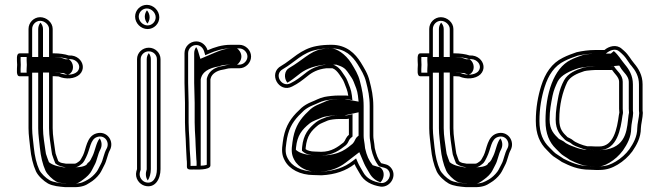

<svg xmlns="http://www.w3.org/2000/svg" viewBox="-20 -700 2724 793"><path d="M221.1 -384.3H221.5C221.6 -384.3 221.5 -384.4 222.2 -384.1C250.5 -371.6 288.7 -373.3 309.3 -393C330 -413.8 323.9 -442.8 304.5 -458.7C294.2 -466.9 281.7 -471.8 264.4 -470.9C248.5 -476.5 224.7 -479.7 203.7 -479.7H197.6V-580.5C197.6 -607.1 172.2 -629 145.8 -629C119.5 -629 97.8 -606.8 97.8 -580.5V-479.6H61.3C45.7 -479.6 50.3 -452.9 50.8 -432.3C50.3 -411.7 45.7 -385 61.3 -385H97.8V-170C97.8 -141.4 102.7 -113.4 104.9 -88.4C108.5 -52.8 116 -19.8 128.5 7.6C137.5 26.9 160 47.5 178.4 58C199 68.8 224.4 70.7 250 73H288.1C316 73 334 66.5 350.3 54.9C365.5 46.4 381.2 32 391.4 18C399.3 7.4 404 -5.6 409.8 -15.8C421.2 -35.6 424.1 -62.7 433.9 -79.9C453.4 -116.5 421.9 -162.7 377.1 -148.7C337.1 -136.2 335.9 -84.4 322.7 -58C315.8 -46.7 313.5 -38.2 306.5 -33.5C300.6 -29.6 294.7 -24 288.1 -24H252.5C238 -26.8 231.1 -25.9 220.8 -34.4C217.8 -41.5 212.9 -56.5 209.6 -66L207.5 -79C203.9 -108 197.6 -139.2 197.6 -170.5V-385.3H203.7C206.9 -385.3 213.2 -384.9 221.1 -384.3ZM262.3 -455.8C277.6 -456.5 286.6 -453.7 295 -447C309.1 -435.5 311.8 -417.3 298.8 -403.7C282.2 -388.5 249.8 -388.3 225.6 -399C217.5 -399.6 207.9 -400.3 203.7 -400.3H182.6V-170.5C182.6 -137 189 -105.7 192.7 -76.8L195 -62.3C198.9 -50.9 204.1 -35.3 208.5 -25.2C223.3 -12.9 237 -11.7 251 -9H288.1C302.7 -9 311.2 -18.6 314.9 -21.1C327.9 -29.9 330.3 -41.6 335.8 -50.8C353.1 -85.2 352.4 -125.2 381.6 -134.3C413.7 -144.4 433.9 -111.8 420.8 -87.1C408.7 -66.1 405.9 -39.2 396.8 -23.2C390 -11.3 385.6 0.6 379.3 9C370.3 21.4 355.9 34.6 343 41.8C326.8 50.8 315.8 58 288.1 58H250.6C224.3 55.7 202.1 53.2 185.6 44.8C168.7 35 149 16.1 142.1 1.3C130.6 -23.8 123.3 -55.7 119.8 -89.8C117.6 -115.5 112.8 -143.1 112.8 -170V-400H65.2C64.3 -407.1 65.5 -419.5 65.8 -431.9L65.8 -432.3L65.8 -432.7C65.5 -445.1 64.5 -459 65.2 -464.6H112.8V-580.5C112.8 -598.6 128 -614 145.8 -614C164.8 -614 182.6 -597.4 182.6 -580.5V-464.7H203.7C224.9 -464.7 247.7 -460.8 262.3 -455.8ZM229.2 -399 243.5 -397.9 252.7 -393.8C256.1 -392.3 258.8 -391.6 260.3 -391.3C262 -391.8 266.8 -393.6 271.9 -398.3C287.6 -414.4 282.3 -440.8 268.2 -452.4C266.5 -453.7 265.1 -454.7 263.3 -455.7L251.1 -455.1L237.1 -459.9C229.6 -462.6 214.5 -464.7 203.7 -464.7H157.6V-580.5C157.6 -590.7 153.3 -599.8 147 -606.6C142 -600.4 137.8 -590.7 137.8 -580.5V-464.6H90.1C89.3 -456.5 90.5 -443.8 90.8 -432.3C90.5 -420.8 89.2 -408.8 90.1 -400H137.8V-170C137.8 -142 142.7 -114.2 144.8 -88.9C148.4 -53.9 155.9 -21.3 167.9 5.1C175.7 21.8 196.9 41 211.4 49.5C221.8 54.8 230 55.8 254.6 58H288.1C295.1 58 300.8 58 314.9 47.9C326.7 39.5 342.3 28.5 352.8 14C359.7 4.7 364.4 -7.9 370.7 -18.9C381 -37 383.5 -63 394.7 -83C402.6 -98.1 400.4 -116.3 391.7 -128.4C376.9 -110.8 373 -77.3 361.9 -55C355.2 -43.9 355.8 -35.9 341.4 -26.2C341.4 -26.2 340 -9 288.1 -9H242.8C230.8 -11.3 201.3 -14.2 182.2 -30.1C178.4 -38.8 173.4 -53.9 169.8 -64.6L167.6 -78.1C163.9 -107.1 157.6 -138.4 157.6 -170.5V-400.3H203.7C213.6 -400.3 219.8 -399.7 229.2 -399Z M546 -1.6C546 -1.6 544.3 3.5 543.2 7.7C536 36.4 555.8 61.1 577.5 67.2C620.3 79.3 643 39.9 643 -1.5V-455.9C643 -481.8 621.1 -503 594.5 -503C567.9 -503 546 -481.8 546 -455.9ZM589.5 -580C616.1 -580 638 -601.9 638 -628.5C638 -656 614.1 -680 586.5 -680C559.9 -680 538 -658.1 538 -631.5C538 -604 561.9 -580 589.5 -580ZM561 0.9V-455.9C561 -473.1 575.8 -488 594.5 -488C613.2 -488 628 -473.1 628 -455.9V-1.5C628 33.9 611.4 61.2 581.5 52.8C566.8 48.6 552.8 31.1 557.8 11.3C559.2 5.5 560 3.8 561 0.9ZM589.5 -595C570.4 -595 553 -612.4 553 -631.5C553 -649.8 568.2 -665 586.5 -665C605.6 -665 623 -647.6 623 -628.5C623 -610.2 607.8 -595 589.5 -595ZM590.4 45.3C597.9 34.4 603 16.5 603 -1.5V-455.9C603 -465.4 599.6 -474 594.5 -480.4C589.9 -474.6 586 -465.4 586 -455.9V-0.6C580.6 15.4 580.9 32.7 590.4 45.3ZM589 -602.6C594 -608.9 598 -618.4 598 -628.5C598 -639.6 593.5 -649.9 587 -657.4C582 -651.1 578 -641.6 578 -631.5C578 -620.4 582.5 -610.1 589 -602.6Z M752 -26V-10.5C752 3.4 771.5 0 780 0C785.3 0 849 4 849 -16.5V-372C850.7 -376.9 850.5 -378.5 850.7 -378.4C855.6 -395.5 876.7 -408.8 899.6 -412.1C912.7 -414 919.4 -418 933.5 -418H968.5C994.3 -418 1017 -440.3 1017 -466.5C1017 -492.7 994.4 -515 968.5 -515H933.5C895.7 -515 866.1 -504.8 837.2 -492.4C831.2 -512.6 813.6 -529 790.5 -529C763.9 -529 742 -507.1 742 -480.5V-357.5C742 -329.7 744 -304.2 744 -275.5V-194.5C744 -184.3 744.3 -172.9 745 -160.1L747 -126C747.7 -116.7 748 -108 748 -99.5C748 -86.3 751 -51.2 751 -41.5V-40.9C751.6 -37.1 752 -32.5 752 -26ZM763 -99.5C763 -108.3 762.7 -117.6 762 -127L760 -160.9C759.3 -173.5 759 -184.6 759 -194.5V-275.5C759 -304.9 757 -330.5 757 -357.5V-480.5C757 -498.8 772.2 -514 790.5 -514C805.9 -514 818.4 -503.1 822.9 -488.1L827.7 -472L843.2 -478.6C871.4 -490.7 898.5 -500 933.5 -500H968.5C986 -500 1002 -484.2 1002 -466.5C1002 -448.8 986 -433 968.5 -433H933.5C916 -433 907.4 -428.4 897.4 -426.9C870.8 -423.1 844.6 -408.8 836.1 -382C835.3 -378.5 835.8 -379.5 834 -374.5V-19.5C822.4 -14.1 785.3 -15 780 -15C775.2 -15 770.4 -14.6 767 -14.7V-26C767 -45.4 763 -79.1 763 -99.5ZM792 -26V-14.7C797.6 -14.6 805.8 -14.9 808.8 -15.4C808.9 -15.6 809 -16 809 -16.5V-373C810.8 -378.2 809.7 -376.9 811.2 -380.8C817.3 -399.8 837.5 -418.9 885.5 -426.1C885.5 -426.1 895.3 -433 933.5 -433H959.1C967 -438 977 -451.3 977 -466.5C977 -481.5 967.5 -494.7 959.1 -500H933.5C916.5 -500 896 -494.8 867.3 -482.5L807.6 -457L797.5 -490.8C795.9 -496.2 793.6 -500.7 790.2 -505.4C785.4 -498.9 782 -490.1 782 -480.5V-357.5C782 -330 784 -304.5 784 -275.5V-194.5C784 -184.4 784.3 -173.1 785 -160.4L787 -126.4C787.7 -117.1 788 -108.1 788 -99.5C788 -86.7 791 -52.1 791 -41.3C791.6 -37.6 792 -32.4 792 -26Z M1280.4 -74H1280C1263.9 -74 1248.6 -78.4 1242.2 -84C1242.2 -84.3 1242.2 -84.6 1242.2 -84.9C1242.2 -85.6 1242.4 -88 1242.7 -91.4C1247.6 -138.4 1264.7 -159.6 1294.9 -183.8C1302.6 -189.9 1321.4 -196.4 1334.5 -202.5C1344 -205.9 1365.4 -208.5 1379 -208.5H1408.8C1413.2 -208.5 1415.1 -208.6 1421 -209.9V-143.2C1416.1 -139.1 1411.8 -134.1 1409 -128.5L1403.7 -118.2C1402.8 -116.5 1401.6 -114.9 1398.7 -111.5C1375.2 -92.9 1348.9 -73 1306.6 -73C1297.5 -73 1288.7 -73.3 1280.4 -74ZM1444.4 -22.2C1450.7 -7.5 1459.5 4.7 1466.6 17.9C1483 48.6 1514.9 65.4 1553.7 71L1554 71C1594.3 73.4 1622.3 23 1593.5 -8.6C1580.8 -22.5 1569.9 -21 1554.2 -26.1C1540.5 -43.5 1534.1 -61.3 1527.8 -88.6L1525.9 -105.7C1524.6 -118.5 1521.9 -126.5 1521.9 -139V-261.6C1521.9 -302.6 1514.6 -333.6 1506.7 -364.4C1499.2 -396.3 1484 -418.8 1470 -442.2C1447.5 -478.2 1411.6 -515 1349.2 -515C1326.5 -515 1308.1 -513.6 1288.1 -509.9C1221.3 -497.9 1185.8 -453.2 1141.8 -428.1C1085.2 -397.9 1131.9 -313.6 1186.8 -342.8C1211.9 -355.3 1227.7 -367.9 1249 -384.8C1269.3 -401.8 1292.7 -414.2 1327.3 -418H1353.2C1364.5 -414.1 1373.1 -404.5 1381.7 -392.4C1389.5 -379.8 1396.6 -372.2 1401.2 -360C1408.3 -341.2 1416 -325.5 1418.4 -304.6C1416.9 -304.9 1411.8 -305.5 1408.8 -305.5H1379C1359.9 -305.5 1334.2 -302.7 1318.5 -299.4C1296.6 -294 1283.3 -285.4 1265.1 -278.5C1249.9 -272.2 1236.6 -264.3 1225.3 -254.6L1203 -232.8C1173 -200.9 1154.9 -167.8 1148 -113.4C1143.1 -81 1143.2 -60.7 1155.7 -37.7C1174.3 -1.3 1219.8 23 1275.5 23C1286.3 23.7 1296.9 24 1307.7 24H1307.9L1308.1 24C1365.9 21 1409.3 4.8 1444.4 -22.2ZM1306.6 -58C1354.1 -58 1384.4 -81.1 1408 -99.8C1412 -102.9 1415 -107.7 1416.9 -111.1L1422.3 -121.7C1425.1 -127.2 1431 -132 1436 -136.1V-228.6L1417.8 -224.6C1412.1 -223.3 1412.9 -223.5 1408.8 -223.5H1379C1363.5 -223.5 1342.4 -221.3 1329.5 -216.7C1316.8 -212.1 1297.2 -204.9 1285.6 -195.5C1253.9 -170.1 1233 -143.9 1227.8 -92.9C1227.4 -89.1 1227.2 -87 1227.2 -84.9V-77.3L1232.3 -72.8C1248.9 -58.1 1278 -58 1306.6 -58ZM1276 8H1275.5C1223.8 8 1184.4 -14.6 1169 -44.7C1158.3 -64.3 1158 -79.2 1162.8 -111.3C1169.5 -163.4 1185.8 -192.4 1213.7 -222.3L1235.4 -243.6C1245.8 -252.3 1257.2 -259 1270.7 -264.6C1290.1 -272 1303 -280.2 1321.9 -284.8C1335.5 -287.7 1361.5 -290.5 1379 -290.5H1408.8C1410 -290.5 1415.6 -289.9 1415.7 -289.9L1435.5 -286.3L1433.3 -306.3C1430.6 -330.1 1422 -347.5 1415.2 -365.3C1409.4 -380.6 1401.3 -389.2 1394.4 -400.3C1385.7 -414.5 1373.2 -426.9 1355.7 -433H1326.4C1288.6 -428.8 1261.5 -414.7 1239.6 -396.4C1218.4 -379.8 1203.7 -368 1180 -356.2C1143.1 -336.5 1108.7 -393.4 1149 -414.9C1197.6 -442.7 1229.3 -484.1 1290.8 -495.1C1310 -498.7 1327 -500 1349.2 -500C1404.7 -500 1436.1 -468.1 1457.2 -434.4C1471.4 -410.7 1485.2 -390 1492.1 -360.8C1500.1 -329.8 1506.9 -300.9 1506.9 -261.6V-139C1506.9 -124 1509.8 -115.3 1511 -104.1L1513 -86.1C1520 -55.6 1528.5 -34.5 1545.3 -13.2C1565.2 -6.8 1573.9 -7.9 1582.4 1.5C1602.2 23.2 1581.5 57.1 1555.2 56C1519 50.7 1493.2 35.9 1479.8 10.8C1472.1 -3.7 1463.7 -15.3 1458.3 -28.1L1450.7 -45.9L1435.3 -34.1C1402.7 -9 1362.6 5.9 1307.5 9C1295.3 9 1286.9 8.7 1276 8ZM1202.2 -81V-84C1202.2 -84.4 1202.2 -84.6 1202.2 -84.9C1202.2 -86.2 1202.4 -88.4 1202.8 -91.9C1207.7 -140.1 1226.8 -164.6 1258.7 -190.2C1271.8 -200.6 1293.1 -207.1 1303.3 -211.9C1323.4 -221.4 1354.1 -223.5 1379 -223.5H1403.6L1461 -236.2V-139.9C1456.1 -135.9 1451.4 -132 1448.3 -125.7L1442.9 -115.3C1441.5 -112.7 1439 -109.5 1435.9 -106C1415.1 -89.5 1384.7 -58 1306.6 -58C1296.3 -58 1285.9 -58.3 1276 -59C1238.8 -60.2 1216.1 -68.7 1202.2 -81ZM1305.1 9C1342.7 6.6 1376.4 -4.1 1408.5 -28.8L1464 -71.5L1483.9 -24.6C1489.8 -10.8 1498.4 1 1505.8 14.9C1516.9 35.7 1534.9 47.5 1551.2 53C1565 40.6 1571 13.1 1555.7 -3.7C1551.9 -7.9 1549.3 -9.2 1549.1 -9.2C1551.7 -8 1525.4 -15.1 1519.2 -17.6C1502.8 -38.4 1495 -56.8 1487.9 -87.6L1485.9 -105.1C1484.6 -117.3 1481.9 -125.5 1481.9 -139V-261.6C1481.9 -302 1474.8 -332.1 1466.9 -363.1C1459.6 -393.8 1445.1 -415.3 1431 -438.8C1406.5 -478.1 1368.8 -500 1349.2 -500C1330.6 -500 1320.9 -499.3 1305.7 -496.4C1262 -488.6 1227 -449.4 1174.9 -419.6C1154 -408.5 1151.4 -376.8 1167 -358.4C1182 -367 1195 -377.1 1212.7 -391.1C1234.8 -409.4 1266 -426.8 1321.5 -433H1368.8L1380.3 -429C1405.4 -420.3 1411.6 -408.6 1420.5 -396C1428.1 -383.8 1435.6 -375.9 1440.8 -362.1C1447.8 -343.8 1455.9 -327.3 1458.3 -305.2L1461.1 -280.3L1404.4 -290.5H1379C1369.8 -290.5 1348.9 -288.5 1339.3 -286.6C1327.9 -283.6 1317 -277 1294.3 -268.2C1283.5 -263.7 1272.1 -257.3 1262.3 -248.9L1240.5 -227.7C1212.3 -197.5 1194.8 -166.2 1187.9 -112.6C1183 -80.2 1183.3 -62.1 1195 -40.6C1213.2 -4.9 1254.2 8 1275.5 8H1278.8C1287.9 8.6 1295 8.9 1305.1 9Z M1876.1 -384.3H1876.5C1876.6 -384.3 1876.5 -384.4 1877.2 -384.1C1905.5 -371.6 1943.7 -373.3 1964.3 -393C1985 -413.8 1978.9 -442.8 1959.5 -458.7C1949.2 -466.9 1936.7 -471.8 1919.4 -470.9C1903.5 -476.5 1879.7 -479.7 1858.7 -479.7H1852.6V-580.5C1852.6 -607.1 1827.2 -629 1800.8 -629C1774.5 -629 1752.8 -606.8 1752.8 -580.5V-479.6H1716.3C1700.7 -479.6 1705.3 -452.9 1705.8 -432.3C1705.3 -411.7 1700.7 -385 1716.3 -385H1752.8V-170C1752.8 -141.4 1757.7 -113.4 1759.9 -88.4C1763.5 -52.8 1771 -19.8 1783.5 7.6C1792.5 26.9 1815 47.5 1833.4 58C1854 68.8 1879.4 70.7 1905 73H1943.1C1971 73 1989 66.5 2005.3 54.9C2020.5 46.4 2036.2 32 2046.4 18C2054.3 7.4 2059 -5.6 2064.8 -15.8C2076.2 -35.6 2079.1 -62.7 2088.9 -79.9C2108.4 -116.5 2076.9 -162.7 2032.1 -148.7C1992.1 -136.2 1990.9 -84.4 1977.7 -58C1970.8 -46.7 1968.5 -38.2 1961.5 -33.5C1955.6 -29.6 1949.7 -24 1943.1 -24H1907.5C1893 -26.8 1886.1 -25.9 1875.8 -34.4C1872.8 -41.5 1867.9 -56.5 1864.6 -66L1862.5 -79C1858.9 -108 1852.6 -139.2 1852.6 -170.5V-385.3H1858.7C1861.9 -385.3 1868.2 -384.9 1876.1 -384.3ZM1917.3 -455.8C1932.6 -456.5 1941.6 -453.7 1950 -447C1964.1 -435.5 1966.8 -417.3 1953.8 -403.7C1937.2 -388.5 1904.8 -388.3 1880.6 -399C1872.5 -399.6 1862.9 -400.3 1858.7 -400.3H1837.6V-170.5C1837.6 -137 1844 -105.7 1847.7 -76.8L1850 -62.3C1853.9 -50.9 1859.1 -35.3 1863.5 -25.2C1878.3 -12.9 1892 -11.7 1906 -9H1943.1C1957.7 -9 1966.2 -18.6 1969.9 -21.1C1982.9 -29.9 1985.3 -41.6 1990.8 -50.8C2008.1 -85.2 2007.4 -125.2 2036.6 -134.3C2068.7 -144.4 2088.9 -111.8 2075.8 -87.1C2063.7 -66.1 2060.9 -39.2 2051.8 -23.2C2045 -11.3 2040.6 0.6 2034.3 9C2025.3 21.4 2010.9 34.6 1998 41.8C1981.8 50.8 1970.8 58 1943.1 58H1905.6C1879.3 55.7 1857.1 53.2 1840.6 44.8C1823.7 35 1804 16.1 1797.1 1.3C1785.6 -23.8 1778.3 -55.7 1774.8 -89.8C1772.6 -115.5 1767.8 -143.1 1767.8 -170V-400H1720.2C1719.3 -407.1 1720.5 -419.5 1720.8 -431.9L1720.8 -432.3L1720.8 -432.7C1720.5 -445.1 1719.5 -459 1720.2 -464.6H1767.8V-580.5C1767.8 -598.6 1783 -614 1800.8 -614C1819.8 -614 1837.6 -597.4 1837.6 -580.5V-464.7H1858.7C1879.9 -464.7 1902.7 -460.8 1917.3 -455.8ZM1884.2 -399 1898.5 -397.9 1907.7 -393.8C1911.1 -392.3 1913.8 -391.6 1915.3 -391.3C1917 -391.8 1921.8 -393.6 1926.9 -398.3C1942.6 -414.4 1937.3 -440.8 1923.2 -452.4C1921.5 -453.7 1920.1 -454.7 1918.3 -455.7L1906.1 -455.1L1892.1 -459.9C1884.6 -462.6 1869.5 -464.7 1858.7 -464.7H1812.6V-580.5C1812.6 -590.7 1808.3 -599.8 1802 -606.6C1797 -600.4 1792.8 -590.7 1792.8 -580.5V-464.6H1745.1C1744.3 -456.5 1745.5 -443.8 1745.8 -432.3C1745.5 -420.8 1744.2 -408.8 1745.1 -400H1792.8V-170C1792.8 -142 1797.7 -114.2 1799.8 -88.9C1803.4 -53.9 1810.9 -21.3 1822.9 5.1C1830.7 21.8 1851.9 41 1866.4 49.5C1876.8 54.8 1885 55.8 1909.6 58H1943.1C1950.1 58 1955.8 58 1969.9 47.9C1981.7 39.5 1997.3 28.5 2007.8 14C2014.7 4.7 2019.4 -7.9 2025.7 -18.9C2036 -37 2038.5 -63 2049.7 -83C2057.6 -98.1 2055.4 -116.3 2046.7 -128.4C2031.9 -110.8 2028 -77.3 2016.9 -55C2010.2 -43.9 2010.8 -35.9 1996.4 -26.2C1996.4 -26.2 1995 -9 1943.1 -9H1897.8C1885.8 -11.3 1856.3 -14.2 1837.2 -30.1C1833.4 -38.8 1828.4 -53.9 1824.8 -64.6L1822.6 -78.1C1818.9 -107.1 1812.6 -138.4 1812.6 -170.5V-400.3H1858.7C1868.6 -400.3 1874.8 -399.7 1884.2 -399Z M2537 -362.5V-250.5C2537 -245.4 2537.2 -241.6 2538 -235.1C2538 -234.6 2537.3 -229.5 2536.1 -224.9C2528.5 -167.3 2514.2 -95 2455 -95H2439.9C2435.3 -95 2427.8 -95.3 2418.6 -96H2405.1C2386.9 -99.5 2356.7 -111.2 2346.3 -120.8C2340.7 -126 2331.6 -129.6 2323.9 -133.6C2305 -151.9 2290 -165.8 2290 -206.5C2290 -266.4 2303 -319.7 2323 -361.3C2334.8 -383.1 2362.2 -396.5 2393.4 -406.2L2403.4 -408.1C2411.5 -409 2431.2 -411 2439.9 -411H2503.7C2505.2 -411 2506 -411 2507.9 -411.2C2517.4 -396.2 2537 -381.1 2537 -362.5ZM2634 -243.1V-351.9C2634 -389.6 2617.1 -416.9 2599.3 -438C2583.4 -456.8 2577.3 -472.6 2557.5 -490.3L2548.5 -498.1C2526.4 -518.3 2495.1 -509.5 2476.6 -493.5H2439.9C2411.4 -493.5 2384.2 -489.5 2361.8 -484.4L2334.2 -474.5C2323.8 -470.5 2313.8 -466.1 2305 -461.6C2258.3 -438.9 2231.7 -397.2 2215.3 -345.5C2201.9 -303.1 2193 -254.3 2193 -200.6C2193 -146.5 2209.5 -108.6 2238.2 -80.8C2249.4 -69.9 2259.6 -56.5 2275.8 -47.6C2283.5 -43.3 2291 -37 2300.8 -31C2332.2 -15.7 2365.1 1 2416.9 1C2427.1 1.7 2434.5 2 2439.9 2H2455C2488 2 2509.8 -7.6 2530.9 -19.9C2554.2 -33.8 2575.9 -53.3 2591.7 -74.9C2608.7 -99.8 2627 -130.9 2627 -170.8C2627 -184.3 2635 -215.8 2635 -233.4V-234.2C2634.4 -237.1 2634 -240.2 2634 -243.1ZM2503.7 -426H2439.9C2429.3 -426 2409.9 -423.9 2401.2 -422.9L2389.8 -420.8C2357.5 -410.8 2325.2 -396.8 2309.8 -368.4C2299.4 -349.1 2292.4 -330.7 2287.1 -306C2281 -273.1 2275 -245.4 2275 -206.5C2275 -161.1 2294.6 -141.2 2313.4 -122.8C2319.4 -116.9 2333.6 -112.1 2336.1 -109.8C2347.9 -98.9 2360.9 -95 2376 -89.4C2387 -84.9 2394.3 -82.8 2403.7 -81H2418.1C2428.7 -80.2 2434.3 -80 2439.9 -80H2455C2530 -80 2543.8 -169.6 2550.9 -222.1C2552.7 -230.2 2552.8 -230.7 2553 -235.7C2552.3 -241.9 2552 -245.8 2552 -250.5V-362.5C2552 -390.5 2527 -409.1 2520.6 -419.2L2515.7 -426.9C2511.9 -426.6 2507.3 -426 2503.7 -426ZM2417.4 -14H2416.9C2368.9 -14 2338.2 -29.5 2308 -44.2C2299 -49.7 2292.5 -55.4 2283.1 -60.7C2270.1 -67.9 2261.1 -79.5 2248.6 -91.6C2223 -116.4 2208 -149.7 2208 -200.6C2208 -252.6 2216.6 -300 2229.6 -341C2245.3 -390.6 2269.6 -427.7 2311.8 -448.2C2320.2 -452.5 2329.6 -456.6 2339.4 -460.4L2366 -470C2389 -475.1 2412.9 -478.5 2439.9 -478.5H2482.1C2497.7 -491.9 2521.4 -502.6 2538.6 -486.9L2547.6 -479C2561.6 -466.5 2568.1 -455.7 2578.1 -441C2582 -434.2 2584.8 -431.9 2587.8 -428.4C2604.6 -408.5 2619 -384.8 2619 -351.9V-243.1C2619 -239.5 2619.6 -235.3 2620 -232.7C2619.6 -216 2612 -188.2 2612 -170.8C2612 -135.7 2595.8 -107.5 2579.4 -83.6C2565.3 -64.1 2544.6 -45.6 2523.3 -32.9C2503.3 -21.2 2484.8 -13 2455 -13H2439.9C2435.1 -13 2427.4 -13.3 2417.4 -14ZM2578 -235.3 2578 -234.9C2577.9 -233.1 2577.4 -229.4 2576 -223.8C2569.5 -175 2572 -100.2 2486.8 -83C2477.5 -81.1 2466.4 -80 2455 -80H2439.9C2431.4 -80 2425.2 -80.3 2415 -81H2395.5C2379.6 -84 2367 -87.2 2352.7 -93C2339.6 -97.8 2320.9 -104.3 2309.2 -115.2C2307.5 -116.8 2296.8 -122 2288.5 -126.3C2268.8 -145.5 2250 -163.2 2250 -206.5C2250 -244.4 2255.8 -271.4 2262 -304.1C2267.1 -328 2274.1 -344 2283.7 -364.1C2298.1 -390.8 2333.7 -407.1 2371.4 -418.9L2388.6 -422.1C2401.3 -423.5 2417.5 -426 2439.9 -426H2501.1L2537.7 -429.2L2546.8 -414.7C2554.8 -402.1 2577 -385.1 2577 -362.5V-250.5C2577 -245.6 2577.3 -241.7 2578 -235.3ZM2439.9 -13H2455C2463.9 -13 2476.2 -15.7 2497.2 -28C2517.5 -40.1 2537.7 -57.8 2553 -78.8C2569.6 -102.9 2587 -132.7 2587 -170.8C2587 -185.9 2595 -216.7 2595 -233.6C2594.5 -236.3 2594 -239.9 2594 -243.1V-351.9C2594 -387.9 2578.2 -413.4 2561.2 -433.5C2544.6 -453.2 2535.5 -471.6 2515.2 -489.1C2514.8 -488.8 2513.9 -488.1 2513.3 -487.5L2502.8 -478.5H2439.9C2422.7 -478.5 2404.2 -476.2 2386.1 -472.4L2362.4 -463.8C2353.9 -460.5 2345.1 -456.8 2337.1 -452.6C2265.8 -418 2233 -310.1 2233 -200.6C2233 -147.6 2249.4 -111.6 2275.5 -86.2C2287.7 -74.4 2298.3 -61.9 2308.9 -56C2319.5 -50.1 2325.3 -44.9 2333.8 -39.5C2367.1 -23.3 2390.6 -14 2416.9 -14H2420.4C2427.2 -13.6 2439.8 -13 2439.9 -13Z"/></svg>

Font: HoneyBee
Style: Blur
Weight: 700
Foundry: Cannot Into Space Fonts
Version: Version 0.89